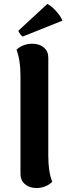

<svg xmlns="http://www.w3.org/2000/svg" viewBox="-20 -931 346 966"><path d="M294 -827 94 -747Q88 -750 80 -761.5Q72 -773 73 -777L218 -911Q237 -903 261.5 -876Q286 -849 294 -827ZM163 15Q128 15 105.5 -4.5Q83 -24 83 -56V-551Q83 -628 63 -681Q96 -711 143 -711Q178 -711 200.5 -692Q223 -673 223 -641V-146Q223 -65 243 -16Q209 15 163 15Z"/></svg>

Font: Arima Koshi Bold
Style: Regular
Weight: 700
Designer: Joana Correia and Natanael Gama
Foundry: NDISCOVER
Version: Version 1.019;PS 001.019;hotconv 1.0.88;makeotf.lib2.5.64775